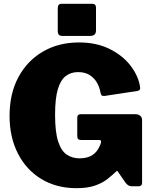

<svg xmlns="http://www.w3.org/2000/svg" viewBox="-20 -974 801 1004"><path d="M380 10Q275 10 196 -38Q117 -86 73.5 -171.5Q30 -257 30 -368Q30 -484 76 -570Q122 -656 204 -704Q286 -752 393 -752Q483 -752 550 -719.5Q617 -687 657.5 -637Q698 -587 710 -533Q715 -512 711.5 -506Q708 -500 696 -498L525 -472Q513 -472 510 -477Q507 -482 505 -492Q500 -520 486 -543.5Q472 -567 448 -582Q424 -597 388 -597Q351 -597 324 -576.5Q297 -556 282.5 -507.5Q268 -459 268 -374Q268 -284 284 -234.5Q300 -185 329 -165.5Q358 -146 396 -146Q417 -146 434 -150.5Q451 -155 464.5 -164Q478 -173 487.5 -186Q497 -199 504 -216L507 -225Q513 -242 498 -242H404Q394 -242 389 -246.5Q384 -251 384 -264V-360Q384 -377 405 -377H685Q704 -377 713.5 -368.5Q723 -360 723 -346V-17Q723 -10 718.5 -5Q714 0 706 0H668Q659 0 651.5 -4.5Q644 -9 636 -19L596 -77Q594 -80 591.5 -80Q589 -80 585 -75Q567 -58 542 -38Q517 -18 478 -4Q439 10 380 10ZM482 -933V-815Q482 -800 474 -793Q466 -786 449 -786H308Q293 -786 287.5 -792.5Q282 -799 282 -812V-931Q282 -954 301 -954H464Q482 -954 482 -933Z"/></svg>

Font: Libre Franklin Black
Style: Regular
Weight: 900
Designer: Pablo Impallari, Rodrigo Fuenzalida, Nhung Nguyen
Foundry: Impallari Type
Version: Version 3.000